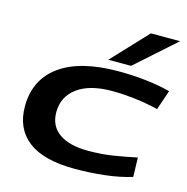

<svg xmlns="http://www.w3.org/2000/svg" viewBox="-115 -900 996 1020"><g transform="rotate(15 383.0 -390.0)"><path d="M385 10Q213 10 128.5 -55.5Q44 -121 44 -242Q44 -390 155.5 -470.5Q267 -551 478 -551Q551 -551 625.5 -543Q700 -535 763 -518L726 -410Q654 -427 590.5 -434Q527 -441 472 -441Q348 -441 280.5 -391Q213 -341 213 -256Q213 -180 269.5 -140.5Q326 -101 429 -101Q501 -101 562 -110.5Q623 -120 694 -135L697 -29Q628 -8 548 1Q468 10 385 10ZM408 -596 590 -790H751L533 -596Z"/></g></svg>

Font: Georama ExtraExtended SemiBold
Style: Italic
Weight: 600
Width: 8
Italic angle: -9°
Designer: Jean-Baptiste Levee
Foundry: Production Type
Version: Version 1.000